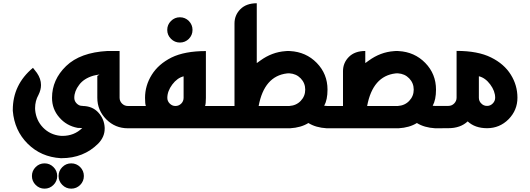

<svg xmlns="http://www.w3.org/2000/svg" viewBox="-20 -773 3195 1157"><path d="M324.7 287.6Q324.7 318.8 302.2 341.3Q279.8 363.8 248.5 363.8Q217.3 363.8 194.8 341.3Q172.4 318.8 172.4 287.6Q172.4 256.3 194.8 233.9Q217.3 211.4 248.5 211.4Q279.8 211.4 302.2 233.9Q324.7 256.3 324.7 287.6ZM485.4 287.6Q485.4 318.8 463.4 341.3Q440.9 363.8 409.2 363.8Q377.9 363.8 355.5 341.3Q333 318.8 333 287.6Q333 256.3 355.5 233.9Q377.9 211.4 409.2 211.4Q440.9 211.4 463.4 233.9Q485.4 256.8 485.4 287.6ZM566.4 -315.9Q579.1 -322.3 579.1 -323.7H578.6Q568.4 -322.3 559.6 -320.8Q550.8 -319.3 542.5 -316.9Q484.9 -299.8 457 -261.7Q427.7 -223.6 427.7 -183.6Q427.7 -167.5 437.5 -154.8Q447.8 -141.6 462.4 -136.7Q462.9 -136.7 463.6 -136.5Q464.4 -136.2 465.8 -136.2Q469.7 -135.3 471.2 -135.3Q473.1 -134.8 480.5 -134.8Q480.5 -134.3 476.1 -134.3H477.1Q536.1 -134.3 572.3 -95.2Q608.4 -56.2 610.8 -3.4V2.4Q610.8 52.2 571.8 92.3Q483.9 180.2 350.6 180.2H346.2Q227.1 172.9 147 93.3Q66.9 13.7 57.1 -105.5V-110.4Q57.1 -263.2 178.7 -364.3L202.6 -333.5Q227.1 -297.9 227.1 -260.7Q227.1 -231.4 211.9 -201.2Q191.4 -165 191.4 -121.1Q191.4 -115.7 191.9 -109.9Q197.8 -47.4 239.3 -4.4Q281.7 39.1 343.8 45.4Q350.1 45.9 356 45.9Q427.2 45.9 475.6 -1.5L476.1 -2V-1.5Q471.7 -1.5 467.8 -1.5Q463.9 -1.5 460 -2Q456.1 -2 453.1 -2Q450.2 -2 447.8 -2.4Q380.4 -15.1 337.4 -65.4Q293.5 -115.2 293.5 -183.6Q293.5 -293 378.4 -375Q463.4 -457 627.9 -465.8H700.7V-184.1Q700.7 -163.6 715.3 -148.9Q730 -134.3 750.5 -134.3H778.3V0H750.5Q674.3 0 620.6 -53.7Q566.4 -107.9 566.4 -184.1Z M1037.1 -134.3Q1057.6 -134.3 1072.3 -148.9Q1086.4 -163.1 1086.4 -184.1V-313Q1048.3 -303.7 1018.1 -263.7Q988.3 -223.6 988.3 -183.1Q988.3 -163.6 1002.9 -148.9Q1017.6 -134.3 1037.1 -134.3ZM775.9 -134.3H858.9Q854 -147 854 -183.1Q854 -257.3 894.5 -322.3Q915 -355 944.3 -380.6Q973.6 -406.2 1013.2 -426.3Q1092.8 -465.3 1220.7 -465.3V-183.1Q1220.7 -147 1215.8 -134.3H1348.6V0H775.9ZM1140.1 -592.8Q1140.1 -561.5 1118.2 -539.1Q1095.7 -516.6 1064 -516.6Q1032.7 -516.6 1010.3 -539.1Q987.8 -561.5 987.8 -592.8Q987.8 -624 1010.3 -646.5Q1032.7 -668.9 1064 -668.9Q1095.7 -668.9 1118.2 -646.5Q1140.1 -623.5 1140.1 -592.8Z M1723.6 -134.3Q1765.6 -137.2 1792 -165Q1819.3 -193.4 1819.3 -232.9Q1819.3 -272.5 1792 -300.8Q1765.1 -328.6 1724.1 -331.1H1720.2Q1718.3 -331.1 1716.1 -331.1Q1713.9 -331.1 1710.9 -330.6H1709.5Q1572.3 -314.5 1538.6 -134.3ZM1310.5 -134.3H1393.1V-631.8Q1393.1 -682.1 1428.7 -717.8Q1464.4 -753.4 1527.3 -753.4V-393.1Q1527.8 -393.1 1532.2 -396.2Q1536.6 -399.4 1548.8 -408.2Q1618.7 -459 1699.7 -464.8Q1705.1 -465.3 1710.2 -465.6Q1715.3 -465.8 1720.7 -465.8Q1724.6 -465.8 1726.6 -465.3H1728Q1824.2 -460 1888.7 -394Q1953.6 -327.6 1953.6 -232.9Q1953.6 -171.9 1933.6 -135.7Q1936 -134.8 1953.1 -134.3H1992.7V0H1948.7Q1882.8 -3.9 1838.4 -31.7Q1793.9 -3.9 1728 0H1310.5Z M2377.4 -134.3Q2419.4 -137.2 2445.8 -165Q2473.1 -193.4 2473.1 -232.9Q2473.1 -272.5 2445.8 -300.8Q2418.9 -328.6 2377.9 -331.1H2374Q2372.1 -331.1 2369.9 -331.1Q2367.7 -331.1 2364.7 -330.6H2363.3Q2226.1 -314.5 2192.4 -134.3ZM2046.9 -344.2Q2046.9 -394.5 2082.5 -430.2Q2118.2 -465.8 2181.2 -465.8V-393.1Q2181.6 -393.1 2186 -396.2Q2190.4 -399.4 2202.6 -408.2Q2272.5 -459 2353.5 -464.8Q2358.9 -465.3 2364 -465.6Q2369.1 -465.8 2374.5 -465.8Q2378.4 -465.8 2380.4 -465.3H2381.8Q2478 -460 2542.5 -394Q2607.4 -327.6 2607.4 -232.9Q2607.4 -171.9 2587.4 -135.7Q2589.8 -134.8 2606.9 -134.3H2646.5V0H2602.5Q2536.6 -3.9 2492.2 -31.7Q2447.8 -3.9 2381.8 0H1964.4V-134.3H2046.9Z M2865.7 -184.1Q2865.7 -163.1 2880.4 -149.4Q2894 -134.8 2915 -134.8Q2935.1 -134.8 2949.2 -149.4Q2963.9 -164.1 2963.9 -184.1Q2963.9 -224.1 2934.1 -264.2Q2904.3 -304.2 2865.7 -313.5ZM2731.4 -466.3Q2859.9 -466.3 2939 -426.8Q3017.6 -388.2 3058.1 -323.2Q3098.1 -259.3 3098.1 -184.1Q3098.1 -108.9 3044.4 -54.2Q2990.7 -0.5 2915 -0.5Q2842.3 -0.5 2798.3 -41.5Q2754.4 -0.5 2681.6 -0.5H2606.9V-134.8H2681.6Q2702.6 -134.8 2716.8 -149.4Q2731.4 -164.1 2731.4 -184.6Z"/></svg>

Font: DimaKhabar
Style: Bold
Weight: 700
Width: 6
Designer: R.Balvardi
Foundry: Dima Software Group
Version: Version 1.00;November 30, 2018;FontCreator 11.5.0.2427 64-bi